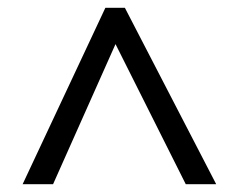

<svg xmlns="http://www.w3.org/2000/svg" viewBox="-20 -739 612 492"><path d="M38 -267 250 -719H300L534 -267H456L276 -626L116 -267Z"/></svg>

Font: Noto Sans Sinhala
Style: Regular
Weight: 400
Designer: Jelle Bosma - Monotype Design Team
Foundry: Monotype Imaging Inc.
Version: Version 1.900